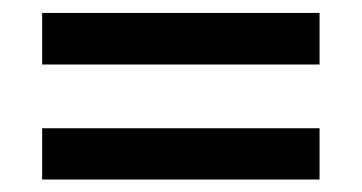

<svg xmlns="http://www.w3.org/2000/svg" viewBox="-20 -480 572 303"><path d="M484.3 -196.7H46.5V-277.6H484.3ZM484.3 -378.2H46.5V-459.6H484.3Z"/></svg>

Font: Khula Semibold
Style: Regular
Weight: 600
Designer: Erin McLaughlin, Steve Matteson
Version: Version 1.000;PS 1.0;hotconv 1.0.72;makeotf.lib2.5.5900; ttf